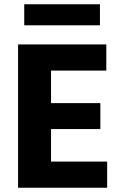

<svg xmlns="http://www.w3.org/2000/svg" viewBox="-20 -883 584 903"><path d="M484 0H65V-674H480V-551H220V-398H452V-276H220V-123H484ZM450 -764H94V-863H450Z"/></svg>

Font: Hind Siliguri
Style: Bold
Weight: 700
Designer: Jyotish Sonowal
Foundry: Indian Type Foundry
Version: Version 1.001;PS 1.0;hotconv 1.0.86;makeotf.lib2.5.63406; tt